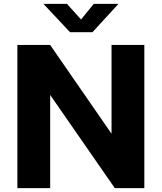

<svg xmlns="http://www.w3.org/2000/svg" viewBox="-20 -975 839 995"><path d="M728 -742V0H575L240 -483V0H70V-742H240L558 -282V-742ZM594 -955 459 -808H343L205 -955H327L400 -874L466 -955Z"/></svg>

Font: Morrison
Style: Bold
Weight: 700
Designer: Pablo Impallari, Rodrigo Fuenzalida (Modified by Dan O. Williams)
Version: Version 0.03;June 6, 2019;FontCreator 11.5.0.2425 64-bit; tt